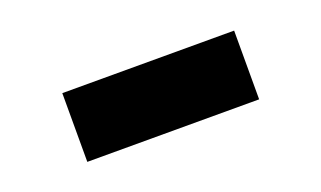

<svg xmlns="http://www.w3.org/2000/svg" viewBox="-34 -492 667 399"><g transform="rotate(-20 300.0 -292.0)"><path d="M110 -216V-368H490V-216Z"/></g></svg>

Font: Geist Mono Black
Style: Regular
Weight: 900
Monospace: yes
Designer: Basement.studio, Andrés Briganti, Mateo Zaragoza
Foundry: Basement.studio, Vercel, Andrés Briganti, Guido Ferreyra, Mateo Zaragoza
Version: Version 1.500; ttfautohint (v1.8.4.7-5d5b)